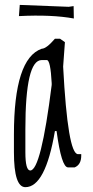

<svg xmlns="http://www.w3.org/2000/svg" viewBox="-20 -691 382 787"><path d="M205.1 -532.2H226.1L246.1 -518.1L238.8 -418Q257.8 -59.1 299.8 -59.1H313V-53.2Q313 -16.1 286.1 -4.9H258.8Q231.9 -4.9 211.9 -153.8H205.1Q166 76.2 84 76.2Q37.1 76.2 37.1 -66.9V-140.1Q37.1 -451.2 150.9 -491.2Q169.9 -491.2 205.1 -532.2ZM84 -161.1V-66.9Q84 7.8 104 7.8Q147.9 7.8 191.9 -342.8V-350.1Q187 -444.8 171.9 -444.8H150.9Q84 -444.8 84 -161.1ZM261.7 -663.1 281.7 -666 282.7 -615.2Q191.9 -631.8 57.6 -625L61 -670.9Z"/></svg>

Font: Loved by the King
Style: Regular
Weight: 400
Designer: Kimberly Geswein
Foundry: Kimberly Geswein
Version: Version 1.002 2006